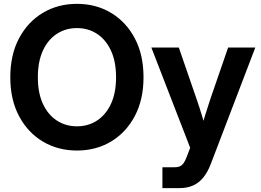

<svg xmlns="http://www.w3.org/2000/svg" viewBox="-20 -759 1334 983"><path d="M374 11.7Q276.4 11.7 199.2 -34.4Q122.1 -80.6 77.4 -164.8Q32.7 -249 32.7 -363.3Q32.7 -478.5 77.4 -562.7Q122.1 -647 199.2 -693.1Q276.4 -739.3 374 -739.3Q471.7 -739.3 548.6 -693.1Q625.5 -647 670.2 -562.7Q714.8 -478.5 714.8 -363.3Q714.8 -249 670.2 -164.8Q625.5 -80.6 548.6 -34.4Q471.7 11.7 374 11.7ZM374 -112.3Q431.6 -112.3 476.8 -141.8Q522 -171.4 548.1 -227.3Q574.2 -283.2 574.2 -363.3Q574.2 -443.8 548.1 -500Q522 -556.2 476.8 -585.7Q431.6 -615.2 374 -615.2Q316.4 -615.2 271 -585.7Q225.6 -556.2 199.7 -500Q173.8 -443.8 173.8 -363.3Q173.8 -283.2 199.7 -227.3Q225.6 -171.4 271 -141.8Q316.4 -112.3 374 -112.3ZM811.5 204.1V97.2H874.5Q891.6 97.2 902.6 91.6Q913.6 85.9 921.6 73.7Q929.7 61.5 937 41.5L953.6 -2.4L754.9 -515.6H895.5L985.8 -253.9Q1001 -210 1014.4 -165.8Q1027.8 -121.6 1040.5 -77.1H1003.4Q1015.6 -121.6 1029.3 -166Q1043 -210.4 1057.6 -253.9L1147.9 -515.6H1287.1L1058.6 82Q1042.5 123.5 1020.3 150.6Q998 177.7 968 190.9Q938 204.1 898.9 204.1Q877.4 204.1 855.2 204.1Q833 204.1 811.5 204.1Z"/></svg>

Font: Inter Cardless Display
Style: Bold
Weight: 700
Designer: Rasmus Andersson
Foundry: rsms
Version: Version 4.001;git-9221beed3